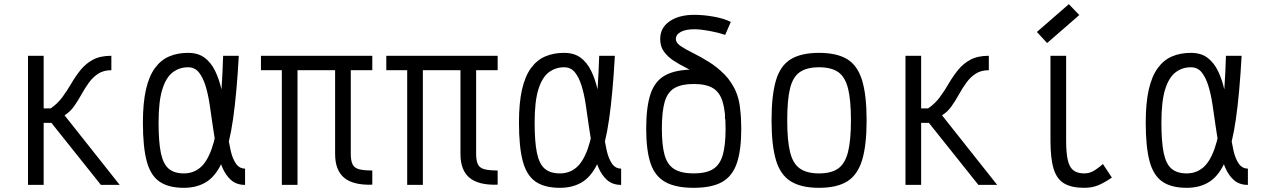

<svg xmlns="http://www.w3.org/2000/svg" viewBox="-20 -885 6040 919"><path d="M114 0V-618H189V-366H222Q255 -388 278.5 -420Q302 -452 322 -486.5Q342 -521 366.5 -551Q391 -581 425.5 -599.5Q460 -618 513 -618V-549Q476 -549 450.5 -532.5Q425 -516 406 -490Q387 -464 370.5 -434Q354 -404 335 -377Q316 -350 289 -333L553 0H463L226 -297H189V0Z M1153 -78V0Q1112 0 1085.5 -23.5Q1059 -47 1042.5 -87.5Q1026 -128 1016 -178Q1006 -228 998.5 -281.5Q991 -335 983.5 -385Q976 -435 963.5 -475Q951 -515 931.5 -539Q912 -563 880 -563Q839 -563 807 -539Q775 -515 757 -457.5Q739 -400 739 -298Q739 -206 750 -153Q761 -100 787.5 -77.5Q814 -55 860 -55Q905 -55 938 -82.5Q971 -110 993.5 -173.5Q1016 -237 1029.5 -346Q1043 -455 1048 -618H1123Q1113 -437 1095.5 -315Q1078 -193 1048 -120.5Q1018 -48 972 -17Q926 14 860 14Q786 14 743 -16Q700 -46 682 -114.5Q664 -183 664 -298Q664 -392 678.5 -456Q693 -520 721.5 -559Q750 -598 790 -615Q830 -632 880 -632Q928 -632 959 -609Q990 -586 1009.5 -546Q1029 -506 1040 -457Q1051 -408 1057 -355Q1063 -302 1069 -253Q1075 -204 1084 -164.5Q1093 -125 1109.5 -101.5Q1126 -78 1153 -78Z M1762 -1Q1671 2 1627.5 -34Q1584 -70 1584 -148V-618H1762V-549H1229V-618H1762V-549H1659V-148Q1659 -116 1667.5 -98.5Q1676 -81 1698.5 -75Q1721 -69 1762 -69ZM1329 0V-593H1404V0Z M2362 -1Q2271 2 2227.5 -34Q2184 -70 2184 -148V-618H2362V-549H1829V-618H2362V-549H2259V-148Q2259 -116 2267.5 -98.5Q2276 -81 2298.5 -75Q2321 -69 2362 -69ZM1929 0V-593H2004V0Z M2953 -78V0Q2912 0 2885.5 -23.5Q2859 -47 2842.5 -87.5Q2826 -128 2816 -178Q2806 -228 2798.5 -281.5Q2791 -335 2783.5 -385Q2776 -435 2763.5 -475Q2751 -515 2731.5 -539Q2712 -563 2680 -563Q2639 -563 2607 -539Q2575 -515 2557 -457.5Q2539 -400 2539 -298Q2539 -206 2550 -153Q2561 -100 2587.5 -77.5Q2614 -55 2660 -55Q2705 -55 2738 -82.5Q2771 -110 2793.5 -173.5Q2816 -237 2829.5 -346Q2843 -455 2848 -618H2923Q2913 -437 2895.5 -315Q2878 -193 2848 -120.5Q2818 -48 2772 -17Q2726 14 2660 14Q2586 14 2543 -16Q2500 -46 2482 -114.5Q2464 -183 2464 -298Q2464 -392 2478.5 -456Q2493 -520 2521.5 -559Q2550 -598 2590 -615Q2630 -632 2680 -632Q2728 -632 2759 -609Q2790 -586 2809.5 -546Q2829 -506 2840 -457Q2851 -408 2857 -355Q2863 -302 2869 -253Q2875 -204 2884 -164.5Q2893 -125 2909.5 -101.5Q2926 -78 2953 -78Z M3300 14Q3215 14 3165 -13.5Q3115 -41 3094 -103Q3073 -165 3073 -269Q3073 -374 3094 -436Q3115 -498 3165 -525Q3215 -552 3300 -552Q3386 -552 3435.5 -525Q3485 -498 3506.5 -436Q3528 -374 3528 -269Q3528 -165 3506.5 -103Q3485 -41 3435.5 -13.5Q3386 14 3300 14ZM3300 -55Q3359 -55 3392 -75Q3425 -95 3439 -141.5Q3453 -188 3453 -269Q3453 -351 3439 -397.5Q3425 -444 3392 -463.5Q3359 -483 3300 -483Q3242 -483 3208.5 -463.5Q3175 -444 3161.5 -397.5Q3148 -351 3148 -269Q3148 -188 3161.5 -141.5Q3175 -95 3208.5 -75Q3242 -55 3300 -55ZM3450 -316Q3453 -372 3437 -410.5Q3421 -449 3393.5 -476Q3366 -503 3332.5 -523Q3299 -543 3265 -560Q3231 -577 3203 -595.5Q3175 -614 3157.5 -638.5Q3140 -663 3140 -698Q3140 -752 3185 -783Q3230 -814 3303 -814Q3349 -814 3398 -805Q3447 -796 3478 -780L3451 -718Q3415 -730 3373.5 -737.5Q3332 -745 3303 -745Q3263 -745 3239 -732.5Q3215 -720 3215 -698Q3215 -680 3238 -664.5Q3261 -649 3296.5 -631.5Q3332 -614 3372.5 -589Q3413 -564 3448 -528.5Q3483 -493 3504.5 -441Q3526 -389 3524 -316Z M3900 14Q3815 14 3765 -17Q3715 -48 3694 -119Q3673 -190 3673 -309Q3673 -429 3694 -500Q3715 -571 3765 -601.5Q3815 -632 3900 -632Q3986 -632 4035.5 -601.5Q4085 -571 4106.5 -500Q4128 -429 4128 -309Q4128 -190 4106.5 -119Q4085 -48 4035.5 -17Q3986 14 3900 14ZM3900 -55Q3959 -55 3992 -78.5Q4025 -102 4039 -157.5Q4053 -213 4053 -309Q4053 -407 4039 -462Q4025 -517 3992 -540Q3959 -563 3900 -563Q3842 -563 3808.5 -540Q3775 -517 3761.5 -462Q3748 -407 3748 -309Q3748 -213 3761.5 -157.5Q3775 -102 3808.5 -78.5Q3842 -55 3900 -55Z M4314 0V-618H4389V-366H4422Q4455 -388 4478.5 -420Q4502 -452 4522 -486.5Q4542 -521 4566.5 -551Q4591 -581 4625.5 -599.5Q4660 -618 4713 -618V-549Q4676 -549 4650.5 -532.5Q4625 -516 4606 -490Q4587 -464 4570.5 -434Q4554 -404 4535 -377Q4516 -350 4489 -333L4753 0H4663L4426 -297H4389V0Z M5170 14Q5109 14 5073.5 -7Q5038 -28 5023 -77.5Q5008 -127 5008 -213V-618H5083V-213Q5083 -153 5091 -118.5Q5099 -84 5118 -69.5Q5137 -55 5170 -55Q5191 -55 5210 -64.5Q5229 -74 5259 -100L5302 -35Q5262 -8 5233.5 3Q5205 14 5170 14ZM4992 -679 4943 -732 5096 -865 5146 -813Z M5953 -78V0Q5912 0 5885.5 -23.5Q5859 -47 5842.5 -87.5Q5826 -128 5816 -178Q5806 -228 5798.5 -281.5Q5791 -335 5783.5 -385Q5776 -435 5763.5 -475Q5751 -515 5731.5 -539Q5712 -563 5680 -563Q5639 -563 5607 -539Q5575 -515 5557 -457.5Q5539 -400 5539 -298Q5539 -206 5550 -153Q5561 -100 5587.5 -77.5Q5614 -55 5660 -55Q5705 -55 5738 -82.5Q5771 -110 5793.5 -173.5Q5816 -237 5829.5 -346Q5843 -455 5848 -618H5923Q5913 -437 5895.5 -315Q5878 -193 5848 -120.5Q5818 -48 5772 -17Q5726 14 5660 14Q5586 14 5543 -16Q5500 -46 5482 -114.5Q5464 -183 5464 -298Q5464 -392 5478.5 -456Q5493 -520 5521.5 -559Q5550 -598 5590 -615Q5630 -632 5680 -632Q5728 -632 5759 -609Q5790 -586 5809.5 -546Q5829 -506 5840 -457Q5851 -408 5857 -355Q5863 -302 5869 -253Q5875 -204 5884 -164.5Q5893 -125 5909.5 -101.5Q5926 -78 5953 -78Z"/></svg>

Font: Victor Mono
Style: Regular
Weight: 400
Monospace: yes
Designer: Rune Bjørnerås
Version: Version 1.561;gftools[0.9.30]